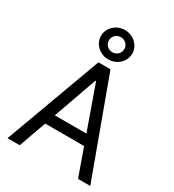

<svg xmlns="http://www.w3.org/2000/svg" viewBox="-231 -1127 1139 1256"><g transform="rotate(30 338.0 -498.5)"><path d="M117.9 0 191.1 -206H485.1L558.2 0H650.6L383.5 -727.3H292.6L25.6 0ZM338.1 -775.6C403.1 -775.6 456 -825.3 456 -886.4C456 -947.4 403.1 -997.2 338.1 -997.2C273.1 -997.2 220.2 -947.4 220.2 -886.4C220.2 -825.3 273.1 -775.6 338.1 -775.6ZM218.8 -284.1 335.2 -612.2H340.9L457.4 -284.1ZM338.1 -829.5C305.8 -829.5 279.8 -854.8 279.8 -886.4C279.8 -918 305.8 -943.2 338.1 -943.2C370.4 -943.2 396.3 -918 396.3 -886.4C396.3 -854.8 370.4 -829.5 338.1 -829.5Z"/></g></svg>

Font: Karasuma Gothic
Style: Regular
Weight: 400
Designer: Rasmus Andersson, Ryoko Nishizuka
Foundry: Genbu
Version: Version 1.00